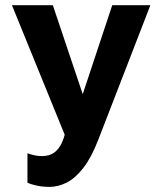

<svg xmlns="http://www.w3.org/2000/svg" viewBox="-20 -525 626 740"><path d="M170 195.4Q146.6 195.4 124.2 190.9Q101.8 186.4 85.8 179.2V65.8Q101.2 71.2 114.6 73.9Q128 76.6 142.6 76.6Q168.8 76.6 187.7 63.9Q206.6 51.2 219.1 23.6Q231.6 -4 239.2 -50.6L242.2 25.8L26 -505H183.6L306.4 -139.6H291.4L412.6 -505H559.6L358.8 13.6Q332.2 82.2 301.4 121.9Q270.6 161.6 237.4 178.5Q204.2 195.4 170 195.4Z"/></svg>

Font: Maven Pro VF Beta
Style: Regular
Weight: 400
Designer: Joe Prince
Foundry: Joe Prince
Version: Version 2.002